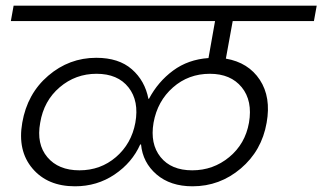

<svg xmlns="http://www.w3.org/2000/svg" viewBox="-20 -760 1132 674"><path d="M258.8 -162.1Q333 -162.1 387.2 -208.7Q441.4 -255.4 455.1 -329.1Q468.8 -405.3 431.2 -453.1Q393.6 -501 318.8 -501Q245.1 -501 189.5 -453.6Q133.8 -406.2 121.1 -329.1Q107.4 -254.4 146.2 -208.3Q185.1 -162.1 258.8 -162.1ZM854 -329.1Q867.2 -406.2 828.6 -453.6Q790 -501 716.8 -501Q641.6 -501 587.2 -453.1Q532.7 -405.3 519 -329.1Q506.3 -254.9 543.7 -208.5Q581.1 -162.1 654.8 -162.1Q728.5 -162.1 784.7 -208.5Q840.8 -254.9 854 -329.1ZM655.8 -106Q578.1 -106 529.5 -147.7Q481 -189.5 475.1 -252.9H472.2Q443.8 -189 382.3 -147.5Q320.8 -106 243.2 -106Q147 -106 94 -168.5Q41 -231 58.1 -329.1Q75.7 -431.2 149.2 -494.1Q222.7 -557.1 317.9 -557.1Q397 -557.1 442.9 -516.8Q488.8 -476.6 501 -413.1H502.9Q534.7 -473.1 587.6 -512.2Q640.6 -551.3 711.9 -556.2L734.9 -686H18.1L27.8 -740.2H1091.8L1082 -686H796.9L772.9 -554.2Q852.1 -540.5 892.1 -479.7Q932.1 -418.9 916 -329.1Q898.9 -231 825.2 -168.5Q751.5 -106 655.8 -106Z"/></svg>

Font: SVN-Poppins Light
Style: Italic
Weight: 300
Italic angle: -10°
Designer: Ninad Kale (Devanagari), Jonny Pinhorn (Latin)
Foundry: Indian Type Foundry
Version: Version 3.002 2017